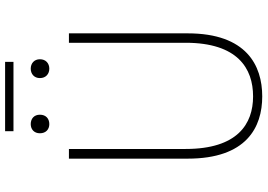

<svg xmlns="http://www.w3.org/2000/svg" viewBox="-164 -846 1023 734"><g transform="rotate(-90 347.0 -478.5)"><path d="M346 13C464 13 587 -47 587 -272V-726H551V-280C551 -81 453 -22 346 -22C241 -22 145 -81 145 -280V-726H108V-272C108 -47 228 13 346 13ZM240 -801C261 -801 276 -814 276 -837C276 -859 261 -872 240 -872C220 -872 205 -859 205 -837C205 -814 220 -801 240 -801ZM213 -938H478V-970H213ZM452 -801C472 -801 488 -814 488 -837C488 -859 472 -872 452 -872C432 -872 416 -859 416 -837C416 -814 432 -801 452 -801Z"/></g></svg>

Font: Source Han Sans JP VF
Style: Regular
Weight: 250
Designer: Ryoko NISHIZUKA 西塚涼子 (kana, bopomofo & ideographs); Paul D. Hunt (Latin, Greek & Cyrillic); Sandoll Communications 산돌커뮤니
Foundry: Adobe
Version: Version 2.004;hotconv 1.0.118;makeotfexe 2.5.65603